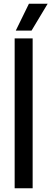

<svg xmlns="http://www.w3.org/2000/svg" viewBox="-20 -1015 277 1035"><path d="M59 0V-808H156V0ZM65 -850 136 -995H237L150 -850Z"/></svg>

Font: Encode Sans Condensed Medium
Style: Regular
Weight: 500
Width: 3
Designer: Multiple Designers
Foundry: Impallari Type
Version: Version 2.000